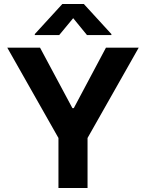

<svg xmlns="http://www.w3.org/2000/svg" viewBox="-20 -947 735 967"><path d="M181.6 -707 344.7 -402.3H351.6L513.7 -707H678.7L420.9 -252V0H274.4V-252L16.6 -707ZM348.6 -855.5 278.3 -770.5H155.3V-775.4L293.9 -926.8H402.3L541 -775.4V-770.5H418Z"/></svg>

Font: Pretendard GOV
Style: Bold
Weight: 700
Designer: Base glyphs from Inter by Rasmus Andersson; Hangeul glyphs from Noto Sans CJK(Source Han Sans) by Jang Soo-young and Kan
Foundry: Kil Hyung-jin
Version: Version 1.309